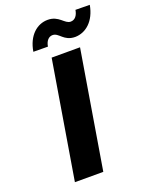

<svg xmlns="http://www.w3.org/2000/svg" viewBox="-171 -1030 870 1117"><g transform="rotate(-20 264.0 -471.0)"><path d="M215.6 -794.7C221.2 -829.2 239.7 -848.7 263.5 -848.7C303.6 -848.7 313.2 -793.3 385.3 -793.3C451 -794.4 510.7 -844.5 527.7 -940L439.3 -941.1C433.9 -908 417.3 -886 390.3 -886C353 -886 337 -941.8 267 -941.8C201.3 -941.8 141.3 -891.7 125.7 -795.5ZM389.9 -727.3H214.1L93.4 0H269.2Z"/></g></svg>

Font: TID UI Extra Bold
Style: Italic
Weight: 800
Italic angle: -9.39999°
Designer: The TID Project Authors
Foundry: Bakken & Bæck
Version: Version 1.001;hotconv 1.0.109;makeotfexe 2.5.65596